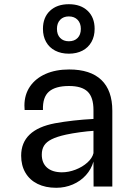

<svg xmlns="http://www.w3.org/2000/svg" viewBox="-20 -886 640 912"><path d="M80.5 -146.5Q80.5 -270 241.5 -300.5Q327.5 -316 424 -321V-363Q424 -424 396.2 -450.8Q368.5 -477.5 308 -477.5Q243.5 -477.5 212.8 -451Q182 -424.5 184 -363.5H97Q96 -377.5 96 -384.5Q96 -436 122.2 -474.8Q148.5 -513.5 196.5 -534.8Q244.5 -556 308.5 -556Q409.5 -556 461.5 -506.2Q513.5 -456.5 513.5 -360V0H424.5L424 -118.5Q413.5 -82 388 -53.8Q362.5 -25.5 325.8 -9.8Q289 6 247 6Q196 6 158.5 -12.5Q121 -31 100.8 -65.5Q80.5 -100 80.5 -146.5ZM424 -158.5V-264.5Q397.5 -263 359.2 -257.8Q321 -252.5 293.5 -246.5Q250.5 -237 225.5 -224.5Q200.5 -212 189.5 -194.5Q178.5 -177 178.5 -151.5Q178.5 -112 203.2 -90Q228 -68 273.5 -67.5Q306 -67.5 339 -80.2Q372 -93 395.2 -114Q418.5 -135 424 -158.5ZM184 -749Q184 -803 217.2 -834.5Q250.5 -866 307 -866Q363.5 -866 396.5 -834.5Q429.5 -803 429.5 -749Q429.5 -713.5 414.5 -686.8Q399.5 -660 371.8 -645.5Q344 -631 307 -631Q270 -631 242 -645.5Q214 -660 199 -686.8Q184 -713.5 184 -749ZM364 -749Q364 -776 348.5 -792Q333 -808 307 -808Q281 -808 265.8 -792Q250.5 -776 250.5 -749Q250.5 -721.5 265.8 -705.8Q281 -690 307 -690Q333.5 -690 348.8 -705.8Q364 -721.5 364 -749Z"/></svg>

Font: SplineSansMono30
Style: Regular
Weight: 400
Designer: Eben Sorkin, Mirko Velimirovic
Foundry: Sorkin Type
Version: Version 1.000